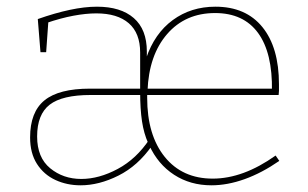

<svg xmlns="http://www.w3.org/2000/svg" viewBox="-20 -548 921 574"><path d="M101 -392 93 -491Q144 -509 188.5 -518.5Q233 -528 270 -528Q341 -528 380 -494Q419 -460 419 -394V-371L417 -374Q442 -448 496.5 -488Q551 -528 624 -528Q715 -528 764.5 -467Q814 -406 814 -296Q814 -281 814 -276.5Q814 -272 813 -264H411L420 -273V-256Q420 -144 472.5 -79Q525 -14 616 -14Q707 -14 804 -83L815 -67Q763 -31 711.5 -12.5Q660 6 612 6Q549 6 500.5 -25.5Q452 -57 426 -114L434 -112Q392 -52 334 -23Q276 6 221 6Q180 6 145.5 -10Q111 -26 90.5 -58Q70 -90 70 -137Q70 -213 113 -248Q156 -283 249 -283H408L399 -274V-391Q399 -449 365 -478.5Q331 -508 268 -508Q237 -508 199.5 -501Q162 -494 118 -479L125 -490L118 -392ZM423 -120Q410 -149 404.5 -185.5Q399 -222 399 -273L408 -264H251Q166 -264 128.5 -235Q91 -206 91 -140Q91 -77 130 -45Q169 -13 223 -13Q276 -13 332 -43Q388 -73 427 -132ZM421 -276 412 -283H802L793 -276Q795 -390 751.5 -449.5Q708 -509 623 -509Q534 -509 479.5 -446Q425 -383 421 -276Z"/></svg>

Font: Bitter Thin Thin
Style: Regular
Weight: 250
Version: Version 2.002